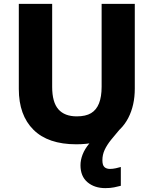

<svg xmlns="http://www.w3.org/2000/svg" viewBox="-20 -734 792 990"><path d="M508 92Q508 118 518.5 127.5Q529 137 547 137Q561 137 577.5 133.5Q594 130 603 127V224Q588 228 568.5 232Q549 236 523 236Q467 236 431 205.5Q395 175 395 118Q395 91 406 62.5Q417 34 441.5 4.5Q466 -25 505 -55L605 -76Q575 -41 553 -13.5Q531 14 519.5 39Q508 64 508 92ZM675 -277Q675 -191 641.5 -126Q608 -61 541 -25.5Q474 10 373 10Q228 10 152.5 -65Q77 -140 77 -275V-714H249V-286Q249 -207 281 -170.5Q313 -134 376 -134Q422 -134 449.5 -150.5Q477 -167 490.5 -201Q504 -235 504 -287V-714H675Z"/></svg>

Font: Noto Sans Khmer ExtraBold
Style: Regular
Weight: 800
Version: Version 2.003